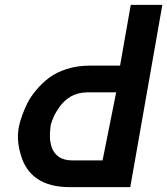

<svg xmlns="http://www.w3.org/2000/svg" viewBox="-20 -770 688 790"><path d="M267 0Q101 0 64 -138Q48 -196 57 -244Q57 -246 60 -259Q63 -272 71.5 -296Q80 -320 93 -346Q106 -372 129.5 -400Q153 -428 182 -450Q211 -472 254.5 -486Q298 -500 349 -500H474L518 -750H648L516 0ZM277 -110H402L458 -390H339Q320 -390 302.5 -385.5Q285 -381 271.5 -373Q258 -365 246.5 -354.5Q235 -344 227 -333Q219 -322 212 -310.5Q205 -299 201 -289.5Q197 -280 194 -272Q191 -264 190 -260L189 -256L188 -251Q188 -246 187 -239.5Q186 -233 185.5 -223Q185 -213 185.5 -203Q186 -193 188 -182Q190 -171 194 -160.5Q198 -150 205 -141Q212 -132 221.5 -125Q231 -118 245.5 -114Q260 -110 277 -110Z"/></svg>

Font: Hermit
Style: Bold Italic
Weight: 700
Italic angle: -10°
Designer: Pablo Caro
Version: Version 2.000;PS 002.000;hotconv 1.0.88;makeotf.lib2.5.64775